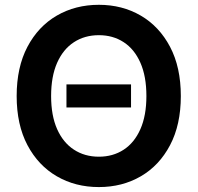

<svg xmlns="http://www.w3.org/2000/svg" viewBox="-20 -757 810 787"><path d="M517.1 -411.1V-316.4H252.4V-411.1ZM385.3 9.8Q289.1 9.8 212.9 -34.4Q136.7 -78.6 92.5 -162.1Q48.3 -245.6 48.3 -363.3Q48.3 -481.4 92.5 -565.2Q136.7 -648.9 212.9 -693.1Q289.1 -737.3 385.3 -737.3Q481 -737.3 556.9 -693.1Q632.8 -648.9 677 -565.2Q721.2 -481.4 721.2 -363.3Q721.2 -245.6 677 -161.9Q632.8 -78.1 556.9 -34.2Q481 9.8 385.3 9.8ZM385.3 -114.7Q442.9 -114.7 486.8 -143.3Q530.8 -171.9 555.4 -227.5Q580.1 -283.2 580.1 -363.3Q580.1 -444.3 555.4 -500Q530.8 -555.7 486.8 -584.2Q442.9 -612.8 385.3 -612.8Q327.1 -612.8 283 -584Q238.8 -555.2 214.1 -499.5Q189.5 -443.8 189.5 -363.3Q189.5 -283.2 214.1 -227.8Q238.8 -172.4 283 -143.6Q327.1 -114.7 385.3 -114.7Z"/></svg>

Font: Inter
Style: 650
Weight: 650
Designer: Rasmus Andersson
Foundry: rsms
Version: Version 4.001;git-66647c0bb